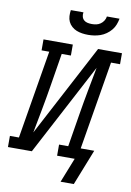

<svg xmlns="http://www.w3.org/2000/svg" viewBox="-126 -1024 860 1258"><g transform="rotate(10 304.5 -395.5)"><path d="M379 -815Q359 -815 339 -818Q319 -821 301.5 -828Q284 -835 269.5 -848Q255 -861 247 -878Q239 -895 238 -915Q237 -935 240 -955H324Q321 -941 324.5 -927Q328 -913 338 -904Q348 -895 362 -892Q376 -889 391 -889Q406 -889 420.5 -892Q435 -895 448 -904Q461 -913 469.5 -926.5Q478 -940 480 -955H564Q560 -934 552.5 -914.5Q545 -895 531 -878Q517 -861 498.5 -848Q480 -835 460 -828Q440 -821 419.5 -818Q399 -815 379 -815ZM369 164 434 0H317V-74H378L414 -294Q427 -374 442 -453.5Q457 -533 472 -612L149 0H-10V-74H50L148 -662H97V-735H292V-662H231L195 -441Q182 -361 167 -281.5Q152 -202 137 -123L460 -735H619V-662H559L461 -74H551L457 164Z"/></g></svg>

Font: Iosevka Curly Slab ExObl
Style: Regular
Weight: 400
Width: 7
Italic angle: -9°
Monospace: yes
Designer: Belleve Invis
Foundry: Belleve Invis
Version: Version 11.1.0; ttfautohint (v1.8.3)